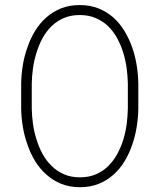

<svg xmlns="http://www.w3.org/2000/svg" viewBox="-20 -741 640 770"><path d="M534.7 -305.2V-405.3Q534.2 -440.9 528.3 -478.3Q522.5 -515.6 510.3 -550.3Q498 -585.4 479.2 -616.5Q460.4 -647.5 434.6 -670.9Q408.2 -693.8 374.8 -707.3Q341.3 -720.7 299.8 -720.7Q257.8 -720.7 224.6 -707.3Q191.4 -693.8 165.5 -670.9Q139.2 -647.5 120.4 -616.5Q101.6 -585.4 89.8 -550.3Q77.1 -515.1 71.3 -478Q65.4 -440.9 64.9 -405.3V-305.2Q65.4 -270 71.5 -232.9Q77.6 -195.8 90.3 -160.6Q102.1 -125.5 121.1 -94.5Q140.1 -63.5 166.5 -40.5Q192.4 -17.1 225.8 -3.7Q259.3 9.8 300.8 9.8Q342.3 9.8 375.7 -3.7Q409.2 -17.1 435.1 -40.5Q460.9 -63.5 479.7 -94.5Q498.5 -125.5 510.3 -160.6Q522.5 -195.3 528.3 -232.7Q534.2 -270 534.7 -305.2ZM492.7 -406.2V-305.2Q492.2 -275.4 488 -243.7Q483.9 -211.9 474.6 -181.2Q465.3 -150.9 450.2 -123.3Q435.1 -95.7 414.1 -75.2Q393.1 -54.2 364.7 -42Q336.4 -29.8 300.8 -29.8Q265.1 -29.8 236.8 -42Q208.5 -54.2 187.5 -75.2Q166 -95.7 150.9 -123.3Q135.7 -150.9 126.5 -181.6Q116.7 -211.9 112.3 -243.9Q107.9 -275.9 107.4 -305.2V-406.2Q107.9 -435.5 112.3 -467.5Q116.7 -499.5 126.5 -529.8Q135.7 -560.5 150.6 -587.9Q165.5 -615.2 187 -636.2Q208 -656.7 236.1 -668.7Q264.2 -680.7 299.8 -680.7Q335.4 -680.7 363.5 -668.7Q391.6 -656.7 413.6 -636.2Q434.6 -615.2 449.7 -587.9Q464.8 -560.5 474.1 -530.3Q483.4 -500 487.8 -468Q492.2 -436 492.7 -406.2Z"/></svg>

Font: Roboto Mono ExtraLight
Style: Regular
Weight: 250
Monospace: yes
Designer: Google
Version: Version 3.000